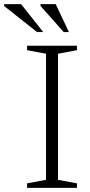

<svg xmlns="http://www.w3.org/2000/svg" viewBox="-87 -902 432 922"><path d="M282.5 -21.5V0H43V-21.5L134 -38.5V-644L43 -661V-682.5H282.5V-661L191.5 -644V-38.5ZM120.5 -748H91L-67 -873V-882H14.5ZM244 -748H219L107.5 -873.5V-882H180.5Z"/></svg>

Font: Newsreader Light
Style: Regular
Weight: 300
Designer: Hugues Gentile
Foundry: Production Type
Version: Version 1.003